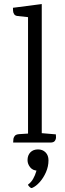

<svg xmlns="http://www.w3.org/2000/svg" viewBox="-20 -718 326 967"><path d="M190.3 -697.6V0H121.2V-631.7L68.8 -637.3Q56.9 -638.5 51.7 -645.9Q46.4 -653.3 45.8 -663Q45.2 -672.8 45.2 -678.8ZM190.3 -47.3 261.3 -41.3Q262.3 -36.3 262.1 -26.2Q261.9 -16.2 255.9 -8.1Q250 0 233.7 0H46.2Q47.2 -5 47.3 -14.6Q47.4 -24.2 53.7 -32.8Q59.9 -41.5 77.6 -42.5L121.2 -45.3ZM166.8 121.2 194.2 133.7Q186.4 137.1 181.2 139.2Q176.1 141.3 169.3 141.3Q145.5 141.3 132.1 124.7Q118.7 108 118.7 88.5Q118.7 64.1 133 49.3Q147.3 34.5 171.5 34.5Q194.6 34.5 209.4 49.4Q224.2 64.3 224.2 89.5Q224.2 120.3 211.5 149.3Q198.8 178.2 179.9 199.3Q161 220.5 141.7 228.5Q137.1 230.9 129.1 223.5Q121.2 216.1 121.2 211.6Q137.1 200.2 146.9 182.6Q156.8 165 161.8 147.6Q166.8 130.3 166.8 121.2Z"/></svg>

Font: Karma Variable Light
Style: Regular
Weight: 300
Designer: Joana Correia
Foundry: Indian Type Foundry
Version: Version 3.000